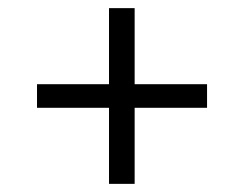

<svg xmlns="http://www.w3.org/2000/svg" viewBox="-20 -577 600 472"><path d="M248 -557H311V-125H248ZM489 -370V-312H71V-370Z"/></svg>

Font: Roboto Serif SemiCondensed Light
Style: Regular
Weight: 300
Width: 4
Designer: Greg Gazdowicz
Foundry: Commercial Type
Version: Version 1.007